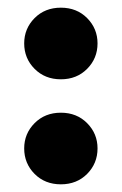

<svg xmlns="http://www.w3.org/2000/svg" viewBox="-20 -468 317 500"><path d="M138.5 -448Q180 -448 207 -420.8Q234 -393.5 234 -355Q234 -316 207 -288.8Q180 -261.5 138.5 -261.5Q97 -261.5 70 -288.8Q43 -316 43 -355Q43 -393.5 70 -420.8Q97 -448 138.5 -448ZM138.5 -174.5Q180 -174.5 207 -147.2Q234 -120 234 -81.5Q234 -42.5 207 -15.2Q180 12 138.5 12Q97 12 70 -15.2Q43 -42.5 43 -81.5Q43 -120 70 -147.2Q97 -174.5 138.5 -174.5Z"/></svg>

Font: Newsreader Text ExtraBold
Style: Regular
Weight: 800
Designer: Hugues Gentile
Foundry: Production Type
Version: Version 1.001